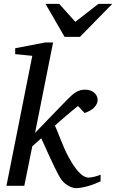

<svg xmlns="http://www.w3.org/2000/svg" viewBox="-20 -955 597 987"><path d="M497.1 -22.9Q484.4 -16.6 468 -10.3Q451.7 -3.9 434.6 1Q417.5 5.9 401.1 9Q384.8 12.2 373 12.2Q360.8 12.2 349.1 8.1Q337.4 3.9 326.9 -2.7Q316.4 -9.3 307.6 -17.8Q298.8 -26.4 293 -35.2Q286.1 -45.4 277.6 -61.8Q269 -78.1 259.5 -97.7Q250 -117.2 240.2 -138.4Q230.5 -159.7 221.4 -179.4Q212.4 -199.2 204.8 -216.3Q197.3 -233.4 191.9 -244.1L146 -203.1L105 0H13.2L146 -668L58.1 -676.8V-707L212.9 -736.8H252.9L160.2 -272L321.8 -439Q335.9 -453.6 347.7 -464.1Q359.4 -474.6 370.4 -481.2Q381.3 -487.8 392.6 -491Q403.8 -494.1 417 -494.1Q433.6 -494.1 446 -489.3Q458.5 -484.4 466.6 -476.6Q474.6 -468.8 478.5 -459Q482.4 -449.2 481.9 -439.9Q481.9 -422.9 466.1 -404.5Q450.2 -386.2 415 -374L380.9 -410.2Q367.2 -399.4 351.3 -386.2Q335.4 -373 319.3 -359.4Q303.2 -345.7 288.6 -332.5Q273.9 -319.3 262.2 -309.1Q268.6 -296.4 276.1 -277.3Q283.7 -258.3 292.2 -236.6Q300.8 -214.8 310.8 -192.1Q320.8 -169.4 332 -148.9Q343.3 -127.9 355.7 -108.6Q368.2 -89.4 381.3 -74.5Q394.5 -59.6 408.2 -50.8Q421.9 -42 435.1 -42Q440.4 -42 448.2 -43.2Q456.1 -44.4 464.8 -46.4Q473.6 -48.3 482.2 -51.3Q490.7 -54.2 497.1 -57.1ZM391.1 -765.6H312L213.9 -935.1H284.2L367.2 -842.8L485.8 -935.1H557.1Z"/></svg>

Font: Charis SIL Afr
Style: Italic
Weight: 400
Italic angle: -11°
Foundry: SIL International
Version: Version 5.000